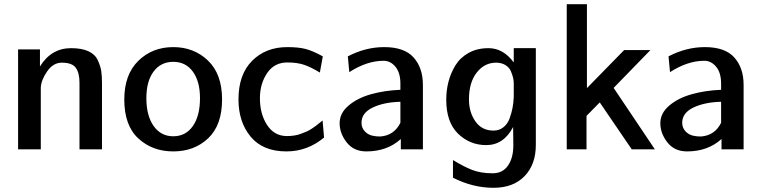

<svg xmlns="http://www.w3.org/2000/svg" viewBox="-20 -710 3629 913"><path d="M66 0V-475H170V-394Q224 -481 318 -481Q368 -481 400 -466.5Q432 -452 445 -423.5Q458 -395 461.5 -372Q465 -349 465 -313V0H358V-317Q358 -363 340.5 -387.5Q323 -412 274 -412Q233 -412 204.5 -371Q176 -330 174 -294V0Z M571 -237Q571 -355 637.5 -420.5Q704 -486 804 -486Q902 -486 969 -422Q1036 -358 1036 -237Q1036 -115 970 -52.5Q904 10 804 10Q705 10 638 -51.5Q571 -113 571 -237ZM676 -243Q676 -160 710.5 -111Q745 -62 804 -62Q863 -62 897 -110.5Q931 -159 931 -243Q931 -323 897 -369.5Q863 -416 804 -416Q745 -416 710.5 -370Q676 -324 676 -243Z M1114 -237Q1114 -356 1179 -421Q1244 -486 1346 -486Q1400 -486 1434 -477Q1468 -468 1515 -442L1501 -365Q1460 -390 1427 -401.5Q1394 -413 1346 -413Q1285 -413 1251 -363.5Q1217 -314 1216 -247Q1215 -170 1249.5 -116.5Q1284 -63 1344 -63Q1362 -63 1379 -65.5Q1396 -68 1411.5 -74Q1427 -80 1438 -84.5Q1449 -89 1463 -98.5Q1477 -108 1482 -111.5Q1487 -115 1500 -126L1514 -137L1521 -56Q1442 10 1342 10Q1230 10 1172 -60Q1114 -130 1114 -237Z M1884 -283V-312Q1884 -364 1860.5 -392.5Q1837 -421 1804 -421Q1725 -421 1641 -367L1634 -442Q1718 -486 1807 -486Q1903 -486 1947 -436.5Q1991 -387 1991 -306V0H1886V-49Q1821 10 1722 10Q1662 10 1628.5 -33Q1595 -76 1595 -124Q1595 -172 1637.5 -208Q1680 -244 1744.5 -262Q1809 -280 1884 -283ZM1699 -126Q1699 -101 1716.5 -83.5Q1734 -66 1761 -63Q1770 -61 1789 -61Q1854 -66 1884 -126V-226Q1805 -224 1752 -198.5Q1699 -173 1699 -126Z M2102 -236Q2102 -280 2112.5 -321Q2123 -362 2145.5 -399Q2168 -436 2208.5 -458.5Q2249 -481 2303 -481Q2373 -481 2423 -413V-481H2528V-21Q2528 72 2474.5 127.5Q2421 183 2327 183Q2228 183 2134 135V51Q2186 83 2226.5 98.5Q2267 114 2323 114Q2370 114 2395.5 77.5Q2421 41 2421 -19Q2421 -34 2420.5 -63Q2420 -92 2420 -106Q2375 -20 2292 -20Q2214 -20 2158 -74.5Q2102 -129 2102 -236ZM2210 -237Q2210 -177 2240.5 -133Q2271 -89 2327 -89Q2354 -89 2374 -105Q2394 -121 2403.5 -147.5Q2413 -174 2417.5 -198.5Q2422 -223 2423 -249V-313Q2423 -326 2420 -339.5Q2417 -353 2409.5 -371Q2402 -389 2383.5 -400.5Q2365 -412 2339 -412Q2284 -412 2247 -365Q2210 -318 2210 -237Z M2675 0V-690H2771V-291Q2800 -321 2859.5 -381.5Q2919 -442 2948 -472H3073L2898 -292L3094 0H2984L2832 -223Q2789 -180 2769 -159V0Z M3409 -283V-312Q3409 -364 3385.5 -392.5Q3362 -421 3329 -421Q3250 -421 3166 -367L3159 -442Q3243 -486 3332 -486Q3428 -486 3472 -436.5Q3516 -387 3516 -306V0H3411V-49Q3346 10 3247 10Q3187 10 3153.5 -33Q3120 -76 3120 -124Q3120 -172 3162.5 -208Q3205 -244 3269.5 -262Q3334 -280 3409 -283ZM3224 -126Q3224 -101 3241.5 -83.5Q3259 -66 3286 -63Q3295 -61 3314 -61Q3379 -66 3409 -126V-226Q3330 -224 3277 -198.5Q3224 -173 3224 -126Z"/></svg>

Font: Coval
Style: Medium
Weight: 500
Foundry: Context Ltd
Version: Version 001.000